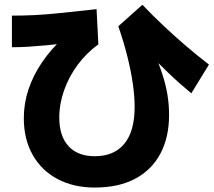

<svg xmlns="http://www.w3.org/2000/svg" viewBox="-20 -786 920 824"><path d="M82.2 -278.9Q82.2 -342.2 102.2 -402.2Q122.2 -462.2 160.6 -518.9Q198.9 -575.6 254.4 -625.6L271.1 -602.2Q221.1 -595.6 180 -591.7Q138.9 -587.8 103.3 -585.6Q67.8 -583.3 31.1 -583.3V-718.9Q77.8 -718.9 126.1 -721.1Q174.4 -723.3 238.3 -730Q302.2 -736.7 394.4 -746.7L402.2 -595.6Q351.1 -558.9 313.3 -507.8Q275.6 -456.7 255 -398.3Q234.4 -340 234.4 -281.1Q234.4 -202.2 273.9 -158.9Q313.3 -115.6 386.7 -115.6Q470 -115.6 513.9 -169.4Q557.8 -223.3 557.8 -326.7Q557.8 -373.3 550 -427.2Q542.2 -481.1 526.7 -543.3Q511.1 -605.6 487.8 -673.3L591.1 -765.6Q633.3 -721.1 681.1 -676.1Q728.9 -631.1 778.9 -588.3Q828.9 -545.6 876.7 -508.9L801.1 -385.6Q780 -403.3 755.6 -424.4Q731.1 -445.6 700 -475.6Q668.9 -505.6 625.6 -548.9L636.7 -571.1Q661.1 -515.6 676.7 -467.8Q692.2 -420 698.9 -377.8Q705.6 -335.6 705.6 -293.3Q705.6 -195.6 667.8 -125.6Q630 -55.6 558.9 -18.3Q487.8 18.9 386.7 18.9Q295.6 18.9 226.7 -17.8Q157.8 -54.4 120 -121.7Q82.2 -188.9 82.2 -278.9Z"/></svg>

Font: Paperlogy 8 ExtraBold
Style: Regular
Weight: 800
Designer: redesigned by Lee Juim, glyphs from Gmarket Sans & Montserrat
Foundry: PT&
Version: Version 1.001